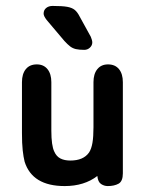

<svg xmlns="http://www.w3.org/2000/svg" viewBox="-20 -617 491 647"><path d="M308 -24Q310 -4 320.5 3Q331 10 343 10Q365 10 379.5 2Q394 -6 394 -33V-340Q394 -368 381 -384Q368 -400 344 -400Q321 -400 308 -384Q295 -368 295 -340V-188Q295 -156 291.5 -135.5Q288 -115 280 -103Q261 -76 217 -76Q197 -76 183.5 -83Q170 -90 163 -106Q153 -126 153 -177V-340Q153 -368 140 -384Q127 -400 104 -400Q80 -400 67 -384Q54 -368 54 -340V-169Q54 -133 56.5 -110.5Q59 -88 63 -72Q89 10 198 10Q264 10 308 -24ZM137 -550 197 -479Q208 -467 216.5 -460.5Q225 -454 236 -451.5Q247 -449 264 -449Q275 -449 283 -456.5Q291 -464 291 -474Q291 -478 289.5 -483Q288 -488 286 -493L248 -562Q241 -576 232 -583.5Q223 -591 206.5 -594Q190 -597 157 -597Q144 -597 135.5 -590Q127 -583 127 -571Q127 -563 137 -550Z"/></svg>

Font: Beiruti SemiBold
Style: Regular
Weight: 600
Designer: Arlette Boutros
Foundry: Boutros
Version: Version 1.41